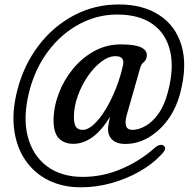

<svg xmlns="http://www.w3.org/2000/svg" viewBox="-20 -698 828 839"><path d="M528 -69Q486.5 -69 467.5 -90.5Q448.5 -112 453 -145.5Q454.5 -154.5 456 -164Q457.5 -173.5 460.5 -188Q425 -128 384.2 -98.8Q343.5 -69.5 300.5 -69.5Q261 -69.5 237.5 -93.2Q214 -117 214 -172Q214.5 -231 236.8 -289.8Q259 -348.5 298.8 -397Q338.5 -445.5 392 -474.8Q445.5 -504 508 -504Q570 -504 596.8 -490.8Q623.5 -477.5 621.5 -454Q620 -436 608.5 -426.8Q597 -417.5 592.5 -401L534 -196Q516 -130.5 558.5 -130.5Q586 -130.5 616.2 -147.8Q646.5 -165 672.8 -201.8Q699 -238.5 714 -297Q741.5 -401 723 -476.8Q704.5 -552.5 645.8 -593.5Q587 -634.5 492.5 -634.5Q404 -634.5 325.8 -592.2Q247.5 -550 190.8 -474.8Q134 -399.5 108.5 -300.5Q79.5 -189 100.5 -104.5Q121.5 -20 184 27.5Q246.5 75 342 75Q430.5 75 513.5 38.8Q596.5 2.5 659 -54.5Q670 -63 680.8 -64.8Q691.5 -66.5 698 -59Q705 -51 699 -40.2Q693 -29.5 679.5 -17Q643.5 21 588.2 52.2Q533 83.5 467.2 102Q401.5 120.5 334 120.5Q254 120.5 192 89.8Q130 59 91 2.2Q52 -54.5 41.8 -132.5Q31.5 -210.5 56 -305Q84 -413.5 147.8 -497.8Q211.5 -582 301.8 -630.2Q392 -678.5 499.5 -678.5Q604.5 -678.5 676 -632Q747.5 -585.5 773.2 -499Q799 -412.5 768 -293Q750.5 -225.5 713.8 -175.2Q677 -125 628.8 -97Q580.5 -69 528 -69ZM303 -188Q303 -155 312.5 -142.8Q322 -130.5 341.5 -130.5Q364.5 -130.5 391 -155.2Q417.5 -180 442.2 -221Q467 -262 487 -312.8Q507 -363.5 518 -415.5Q524.5 -452.5 485 -452.5Q454 -452.5 422 -428Q390 -403.5 363 -363.8Q336 -324 319.5 -277.8Q303 -231.5 303 -188Z"/></svg>

Font: Fraunces 144pt S100
Style: Italic
Weight: 400
Italic angle: -16°
Version: Version 1.000; ttfautohint (v1.8.3)